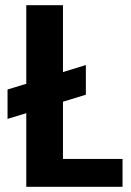

<svg xmlns="http://www.w3.org/2000/svg" viewBox="-20 -718 503 738"><path d="M222 -698V-441L310 -468V-354L222 -327V-107H451V0H81V-283L9 -261V-374L81 -396V-698Z"/></svg>

Font: SVN-Poppins SemiBold
Style: Regular
Weight: 600
Designer: Ninad Kale (Devanagari), Jonny Pinhorn (Latin)
Foundry: Indian Type Foundry
Version: Version 3.002 2017